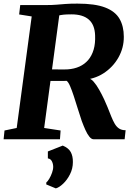

<svg xmlns="http://www.w3.org/2000/svg" viewBox="-20 -771 741 1063"><path d="M0 0 5 -48.5 72.5 -62.5 155.5 -680 86 -691 92 -743H238Q269 -743 292.5 -745Q316 -747 342.5 -749Q369 -751 408.5 -751Q506.5 -751 562.2 -729.5Q618 -708 641.8 -666.8Q665.5 -625.5 665.5 -567.5Q666 -506.5 635.8 -452.8Q605.5 -399 552.8 -365Q500 -331 432.5 -328.5L468.5 -336Q482.5 -337 498.2 -319Q514 -301 529.2 -274Q544.5 -247 556.8 -220.5Q569 -194 575.5 -177.5Q586.5 -149.5 595.8 -126.5Q605 -103.5 615 -86.2Q625 -69 639.2 -59.5Q653.5 -50 675.5 -50L670 0H498Q486.5 0 475 -14Q463.5 -28 453 -51.2Q442.5 -74.5 432.5 -101.5Q421 -135.5 410 -171.2Q399 -207 388.5 -239Q378 -271 368.2 -293.8Q358.5 -316.5 349 -323.5Q347 -323.5 335 -323Q323 -322.5 307 -322.8Q291 -323 275 -323Q259 -323 248.5 -323L255.5 -387Q264.5 -387 279.2 -386.8Q294 -386.5 309.8 -386.5Q325.5 -386.5 338.2 -386.5Q351 -386.5 355 -387Q391 -389.5 419.8 -402.5Q448.5 -415.5 468.5 -439Q488.5 -462.5 498.5 -496.5Q508.5 -530.5 506.5 -575.5Q504.5 -634 471.5 -662.8Q438.5 -691.5 376 -691.5Q366.5 -691.5 349.8 -691Q333 -690.5 315.5 -687.5Q298 -684.5 285 -678L312.5 -718.5L224.5 -62.5L315.5 -48.5L312 0ZM236 250 236.5 239Q243.5 234 252.5 219Q261.5 204 268.2 185.2Q275 166.5 274.5 151Q274 135 267 121.5Q260 108 245 106V67.5L327.5 35Q359.5 48.5 371.8 71Q384 93.5 383.5 126.5Q383.5 162.5 367.5 194Q351.5 225.5 329.5 246.2Q307.5 267 289 272Z"/></svg>

Font: Merriweather ExtraBold
Style: Italic
Weight: 800
Italic angle: -7.8°
Version: Version 2.101